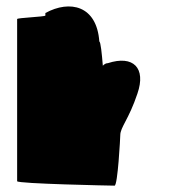

<svg xmlns="http://www.w3.org/2000/svg" viewBox="-20 -585 598 605"><path d="M34 -14C34 -6 331 0 341 0C351 0 359 -152 359 -159C359 -184 386 -209 413 -290C441 -371 400 -412 320 -386C314 -386 309 -383 304 -378C301 -416 297 -454 293 -454C285 -568 200 -586 123 -544V-536C122 -532 34 -529 34 -525Z"/></svg>

Font: Ampere
Style: SCCnd
Weight: 400
Version: Version 1